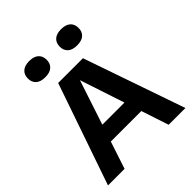

<svg xmlns="http://www.w3.org/2000/svg" viewBox="-217 -927 1061 1061"><g transform="rotate(-45 313.0 -397.0)"><path d="M10.5 0 216 -595H409.5L615.5 0H484.5L305 -542H319L140 0ZM150 -160.5 178.5 -259.5H446.5L475 -160.5ZM437.5 -667.5Q401.5 -667.5 382.8 -684.2Q364 -701 364 -730.5Q364 -760.5 382.8 -777.2Q401.5 -794 437.5 -794Q473.5 -794 492.2 -777.2Q511 -760.5 511 -730.5Q511 -701 492.2 -684.2Q473.5 -667.5 437.5 -667.5ZM188.5 -667.5Q152.5 -667.5 133.8 -684.2Q115 -701 115 -730.5Q115 -760.5 133.8 -777.2Q152.5 -794 188.5 -794Q224.5 -794 243.2 -777.2Q262 -760.5 262 -730.5Q262 -701 243.2 -684.2Q224.5 -667.5 188.5 -667.5Z"/></g></svg>

Font: Encode Sans SC Condensed Thin SemiBold
Style: Regular
Weight: 600
Version: Version 3.002